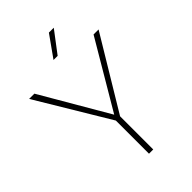

<svg xmlns="http://www.w3.org/2000/svg" viewBox="-257 -985 1085 1085"><g transform="rotate(-45 285.5 -442.0)"><path d="M293 -756H260L351 -884H390ZM562 -698 301 -265V0H267V-265L7 -698H49L284 -295L522 -698Z"/></g></svg>

Font: Freesentation 1 Thin
Style: Regular
Weight: 250
Designer: glyphs from Roboto by Christian Robertson / Hangul glyphs from Noto Sans CJK(Source Han Sans) by Jang Soo-young and Kang
Foundry: PT&
Version: Version 2.001